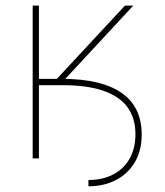

<svg xmlns="http://www.w3.org/2000/svg" viewBox="-20 -566 590 686"><path d="M107.4 -261.7V-284.2H202.1Q273.9 -284.2 327.1 -271.2Q380.4 -258.3 415.8 -233.2Q451.2 -208 468.8 -170.9Q486.3 -133.8 486.3 -85.9Q486.3 -27.8 461.7 13.7Q437 55.2 394 77.4Q351.1 99.6 295.9 99.6V77.1Q346.2 77.1 384 57.6Q421.9 38.1 442.9 1.2Q463.9 -35.6 463.9 -86.9Q463.9 -144 435.5 -182.9Q407.2 -221.7 349.4 -241.7Q291.5 -261.7 202.1 -261.7ZM96.7 0V-545.9H119.1V-284.2H183.1L426.3 -545.9H456.1L192.4 -261.7H119.1V0Z"/></svg>

Font: Inter Thin
Style: Regular
Weight: 250
Designer: Rasmus Andersson
Foundry: rsms
Version: Version 4.001;git-66647c0bb